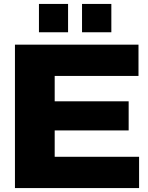

<svg xmlns="http://www.w3.org/2000/svg" viewBox="-20 -956 754 976"><path d="M56 0V-729H684V-570H258V-441H634V-293H258V-159H687V0ZM178 -792V-936H326V-792ZM397 -792V-936H546V-792Z"/></svg>

Font: Mona Sans Expanded ExtraBold
Style: Regular
Weight: 800
Width: 7
Designer: Deni Anggara
Foundry: GitHub
Version: Version 1.001; ttfautohint (v1.8.4.7-5d5b);gftools[0.9.33]